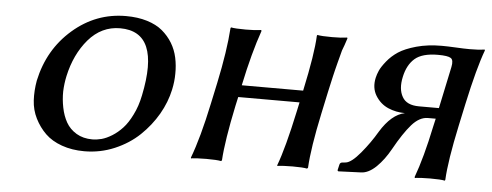

<svg xmlns="http://www.w3.org/2000/svg" viewBox="-38 -526 1597 623"><g transform="rotate(5 760.0 -214.5)"><path d="M79.6 -205.1Q101.6 -308.1 177 -373.5Q252.4 -439 350.1 -439Q388.2 -439 418.7 -429.7Q449.2 -420.4 469 -403.8Q488.8 -387.2 502 -365.5Q515.1 -343.8 520.5 -318.4Q525.9 -293 525.4 -266.6Q525.4 -241.2 519.5 -213.9Q510.7 -172.9 488.3 -133.8Q465.3 -94.2 431.6 -62Q397.9 -29.8 351.3 -10Q304.7 9.8 252.9 9.8Q212.4 9.8 179.4 -2Q146.5 -13.7 125.5 -34.2Q104.5 -54.7 90.8 -82Q77.1 -109.4 75.4 -140.6Q73.7 -171.9 79.6 -205.1ZM334.5 -397.9Q273.9 -397.9 231.4 -348.6Q189.9 -299.8 174.3 -228Q168.9 -203.1 168 -177.7Q167.5 -151.9 172.9 -125.2Q178.2 -98.6 189.9 -77.9Q201.7 -57.1 223.6 -43.9Q245.6 -30.8 275.4 -30.8Q290 -30.8 305.7 -34.9Q321.3 -39.1 339.4 -50.3Q357.4 -61.5 373 -78.4Q388.7 -95.2 402.3 -123Q416.5 -150.9 423.8 -187Q467.8 -397.9 334.5 -397.9Z M1023.9 -250 1008.8 -179.2Q984.4 -64.9 981 0L978 2.9Q964.8 0 930.7 0Q915 0 902.8 0.7Q890.6 1.5 885.7 2L881.3 2.9L880.9 0Q902.8 -58.1 928.7 -179.2L935.1 -209H735.4L729 -180.2Q704.6 -64.5 700.7 0L698.2 2.9Q684.1 0 649.9 0Q634.3 0 621.8 0.7Q609.4 1.5 604.5 2L600.1 2.9L599.6 0Q625 -66.9 648.9 -180.2L663.6 -249Q686 -355 690.9 -429.2L692.4 -432.1Q705.6 -429.2 740.7 -429.2Q755.9 -429.2 768.3 -429.9Q780.8 -430.7 785.6 -431.6L790.5 -432.1L792 -429.2Q766.1 -355.5 743.7 -249V-248H943.4L943.8 -250Q969.7 -370.1 972.2 -429.2L973.6 -432.1Q986.8 -429.2 1022 -429.2Q1037.1 -429.2 1049.3 -429.9Q1061.5 -430.7 1066.4 -431.6L1070.8 -432.1L1071.8 -429.2L1064.5 -407.2L1057.6 -388.7Q1055.2 -380.4 1051.8 -366.5Q1048.3 -352.5 1046.6 -346.9Q1044.9 -341.3 1040.8 -324Q1036.6 -306.6 1035.6 -302.2L1029.8 -276.4Z M1387.2 -230 1416 -366.2Q1420.9 -389.2 1411.1 -395.5Q1401.4 -401.9 1369.6 -401.9Q1317.9 -401.9 1293.9 -380.9Q1270 -359.9 1261.7 -320.8Q1252.9 -280.8 1267.6 -255.4Q1281.7 -230 1322.3 -230ZM1471.7 -251 1456.1 -178.2Q1431.2 -62 1428.2 0L1426.8 2.9Q1413.6 0 1378.4 0Q1363.3 0 1351.1 0.7Q1338.9 1.5 1334 2L1329.6 2.9L1328.1 0Q1352.5 -65.9 1374 -168.9L1379.9 -194.8H1354.5Q1327.1 -194.8 1302 -166.3Q1276.9 -137.7 1247.1 -84Q1227.5 -48.8 1203.1 -24.9Q1177.7 -0.5 1153.3 0L1079.6 2.9L1077.1 0L1081.5 -19Q1083 -26.9 1092.8 -26.9L1101.1 -27.8Q1119.6 -29.8 1148.9 -64.9Q1178.2 -100.1 1199.2 -136.2Q1235.4 -195.3 1278.8 -204.1Q1249.5 -204.1 1223.6 -215.3Q1197.8 -226.6 1182.4 -251.7Q1167 -276.9 1174.3 -310.1Q1176.8 -321.3 1182.4 -334Q1188 -346.7 1202.9 -365.2Q1217.8 -383.8 1238.8 -397.7Q1259.8 -411.6 1296.6 -421.9Q1333.5 -432.1 1378.9 -432.1Q1397.5 -432.1 1424.6 -430.7Q1451.7 -429.2 1469.7 -429.2Q1485.4 -429.2 1497.6 -429.9Q1509.8 -430.7 1514.6 -431.6L1519 -432.1L1519.5 -429.2Q1497.6 -370.6 1471.7 -251Z"/></g></svg>

Font: Linux Biolinum G
Style: Italic
Weight: 400
Italic angle: -12°
Designer: Philipp H. Poll
Foundry: Philipp H. Poll
Version: Version 0.5.1